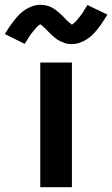

<svg xmlns="http://www.w3.org/2000/svg" viewBox="-84 -781 468 801"><path d="M84 0V-520H216V0ZM216 -597Q207 -597 200 -598Q193 -599 184.5 -602Q176 -605 168.5 -608.5Q161 -612 155 -616Q149 -620 142 -626Q135 -632 129.5 -637Q124 -642 118.5 -648Q113 -654 106.5 -660.5Q100 -667 95 -671Q90 -675 84 -680Q81 -678 75 -673Q69 -668 66 -664.5Q63 -661 60 -657Q57 -653 53 -648.5Q49 -644 45 -638.5Q41 -633 37 -626.5Q33 -620 28.5 -613Q24 -606 19 -598L-64 -639Q-53 -657 -43 -671.5Q-33 -686 -23 -698.5Q-13 -711 -2.5 -721.5Q8 -732 22 -741Q36 -750 52 -755.5Q68 -761 84 -761Q93 -761 100 -760Q107 -759 115.5 -756.5Q124 -754 131.5 -750Q139 -746 145 -742Q151 -738 158 -732Q165 -726 170.5 -721Q176 -716 181.5 -710Q187 -704 193.5 -697.5Q200 -691 205 -687Q210 -683 216 -678Q219 -680 225 -685Q231 -690 234 -693.5Q237 -697 240 -701Q243 -705 247 -709.5Q251 -714 255 -719.5Q259 -725 263 -731.5Q267 -738 271.5 -745Q276 -752 281 -760L364 -720Q353 -702 343 -687Q333 -672 323 -659.5Q313 -647 302.5 -636.5Q292 -626 278 -617Q264 -608 248 -602.5Q232 -597 216 -597Z"/></svg>

Font: Iosevka Aile Extrabold
Style: Regular
Weight: 800
Designer: Belleve Invis
Foundry: Belleve Invis
Version: Version 27.3.5; ttfautohint (v1.8.4)